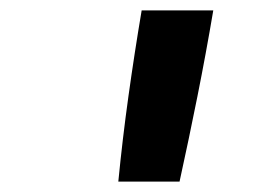

<svg xmlns="http://www.w3.org/2000/svg" viewBox="-20 -792 540 370"><path d="M208 -442Q216 -524 227.5 -606.5Q239 -689 253 -772H391Q377 -689 360.5 -606.5Q344 -524 326 -442Z"/></svg>

Font: Iosevka Extrabold Oblique
Style: Regular
Weight: 800
Italic angle: -9°
Monospace: yes
Designer: Belleve Invis
Foundry: Belleve Invis
Version: Version 32.5.0; ttfautohint (v1.8.4)